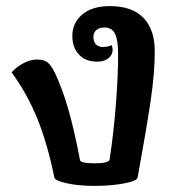

<svg xmlns="http://www.w3.org/2000/svg" viewBox="-20 -602 587 629"><path d="M158 -21Q135 -133 102 -214Q69 -295 18 -365Q33 -382 56 -394.5Q79 -407 101 -407Q125 -407 137 -396.5Q149 -386 160 -363Q185 -310 204.5 -241.5Q224 -173 242 -78Q243 -67 290 -67Q336 -67 339 -79Q353 -171 360 -264Q367 -357 367 -424Q367 -470 357 -491Q347 -512 322 -512Q305 -512 295.5 -503.5Q286 -495 286 -481Q286 -465 294.5 -456.5Q303 -448 318 -448Q332 -448 346 -454Q349 -447 349 -438Q349 -423 335.5 -411.5Q322 -400 298 -400Q261 -400 239 -423Q217 -446 217 -484Q217 -527 249.5 -554.5Q282 -582 340 -582Q413 -582 450 -543.5Q487 -505 487 -434Q487 -363 473.5 -271.5Q460 -180 431 -21Q429 -9 386 -1Q343 7 290 7Q238 7 199 -1.5Q160 -10 158 -21Z"/></svg>

Font: Krub SemiBold
Style: Regular
Weight: 600
Version: Version 1.000; ttfautohint (v1.6)